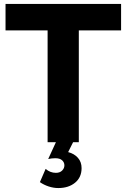

<svg xmlns="http://www.w3.org/2000/svg" viewBox="-20 -720 641 972"><path d="M325 50Q356 58 374.5 79Q393 100 393 131Q393 178 360 205Q327 232 275 232Q251 232 226.5 224Q202 216 182 202L211 135Q234 155 263 155Q283 155 294.5 143.5Q306 132 306 117Q306 102 294.5 91.5Q283 81 260 81Q252 81 242.5 82Q233 83 224 85L263 0H221V-566H8V-700H593V-566H379V0H350Z"/></svg>

Font: Montserrat Semi Bold
Style: Regular
Weight: 600
Designer: Julieta Ulanovsky
Foundry: Julieta Ulanovsky
Version: Version 3.001 September 28, 2015